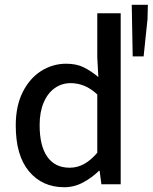

<svg xmlns="http://www.w3.org/2000/svg" viewBox="-20 -765 634 797"><path d="M246.6 12.2Q155.8 12.2 100.6 -53.5Q45.4 -119.1 45.4 -244.1Q45.4 -325.7 74.5 -383.1Q103.5 -440.4 151.1 -470.5Q198.7 -500.5 254.9 -500.5Q297.4 -500.5 327.4 -485.6Q357.4 -470.7 388.2 -445.3L383.8 -526.9V-710H481V0H400.9L393.6 -55.7H390.6Q362.3 -27.8 325.2 -7.8Q288.1 12.2 246.6 12.2ZM269 -68.8Q300.8 -68.8 328.6 -84Q356.4 -99.1 383.8 -130.9V-373Q355.5 -398.9 328.4 -409.4Q301.3 -419.9 273.4 -419.9Q236.8 -419.9 207.5 -399.4Q178.2 -378.9 161.4 -339.6Q144.5 -300.3 144.5 -245.6Q144.5 -159.2 176.5 -114Q208.5 -68.8 269 -68.8ZM530.8 -530.8 526.9 -745.1H593.8L592.3 -685.1L576.2 -530.8Z"/></svg>

Font: Varta Light SemiBold
Style: Regular
Weight: 600
Version: Version 1.004